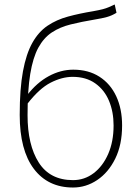

<svg xmlns="http://www.w3.org/2000/svg" viewBox="-20 -824 624 857"><path d="M306 13Q194 13 131 -70.5Q68 -154 68 -311Q68 -428 82.5 -506Q97 -584 124.5 -633Q152 -682 192 -709Q232 -736 283.5 -750Q335 -764 396 -774Q424 -779 439 -783Q454 -787 465.5 -792Q477 -797 492 -804L500 -767Q479 -754 457 -748Q435 -742 404 -737Q344 -727 295.5 -715Q247 -703 211 -679Q175 -655 151 -611Q127 -567 115 -494Q103 -421 103 -310Q103 -177 153 -98.5Q203 -20 306 -20Q357 -20 398 -51Q439 -82 463 -137Q487 -192 487 -264Q487 -325 466.5 -374Q446 -423 405 -452Q364 -481 304 -481Q257 -481 206 -455Q155 -429 101 -359V-399Q144 -455 197.5 -484Q251 -513 307 -513Q375 -513 424 -481.5Q473 -450 499 -394Q525 -338 525 -264Q525 -178 494.5 -116Q464 -54 414 -20.5Q364 13 306 13Z"/></svg>

Font: Noto Sans TC
Style: Regular
Weight: 100
Designer: Ryoko NISHIZUKA 西塚涼子 (kana, bopomofo & ideographs); Paul D. Hunt (Latin, Greek & Cyrillic); Sandoll Communications 산돌커뮤니
Foundry: Adobe
Version: Version 2.004;hotconv 1.0.118;makeotfexe 2.5.65603